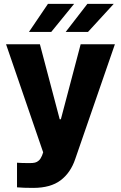

<svg xmlns="http://www.w3.org/2000/svg" viewBox="-20 -755 614 975"><path d="M66.4 196.3V71.3Q87.9 73.2 130.9 73.2Q147 73.2 157.5 70.8Q168 68.4 177.2 60.1Q186.5 51.8 193.4 35.2L199.2 18.6L10.7 -530.3H182.6L283.2 -149.4H289.1L389.6 -530.3H563.5L362.3 51.8Q338.9 122.1 287.8 160.6Q236.8 199.2 148.4 199.2Q98.6 199.2 66.4 196.3ZM423.8 -735.4H557.6L426.8 -592.8H313.5ZM223.6 -735.4H356.4L240.2 -592.8H127Z"/></svg>

Font: Pretendard GOV ExtraBold
Style: Regular
Weight: 800
Designer: Base glyphs from Inter by Rasmus Andersson; Hangeul glyphs from Noto Sans CJK(Source Han Sans) by Jang Soo-young and Kan
Foundry: Kil Hyung-jin
Version: Version 1.309